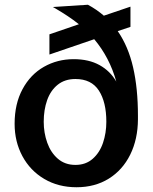

<svg xmlns="http://www.w3.org/2000/svg" viewBox="-20 -778 642 808"><path d="M41.5 -257Q41.5 -341 74.8 -402.8Q108 -464.5 164.8 -496.8Q221.5 -529 290 -529Q354 -529 399 -504Q444 -479 469.5 -434.5Q441 -536.5 376.5 -613L188 -548.5V-633.5L312 -676Q288 -695 265 -710.2Q242 -725.5 214 -742L202.5 -748.5L350 -758Q385.5 -739 417 -712L529 -750V-665L475.5 -647Q520 -582.5 540.2 -494.2Q560.5 -406 560.5 -291V-275.5Q560 -192 528 -127.2Q496 -62.5 437.8 -26.2Q379.5 10 302 10Q225.5 10 166.2 -25Q107 -60 74.2 -121Q41.5 -182 41.5 -257ZM297.5 -84Q341 -84 370.2 -109.8Q399.5 -135.5 413.5 -177Q427.5 -218.5 427.5 -265.5Q427.5 -348.5 396 -397Q364.5 -445.5 297.5 -445.5Q253 -445.5 223 -421.5Q193 -397.5 178.5 -356.8Q164 -316 164 -265.5Q164 -219 178.8 -177.5Q193.5 -136 223.5 -110Q253.5 -84 297.5 -84Z"/></svg>

Font: 1883 Sans SemiBold
Style: Regular
Weight: 600
Designer: 1883 Sans project is a fork of Public Sans.
Version: Version 1.009